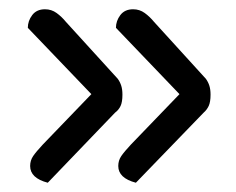

<svg xmlns="http://www.w3.org/2000/svg" viewBox="-20 -436 509 414"><path d="M367 -233 230 -376Q230 -391 239.5 -403.5Q249 -416 267 -416Q281 -416 292 -408Q303 -400 312 -389L424 -266Q429 -259 431.5 -251Q434 -243 434 -232Q434 -216 430 -207.5Q426 -199 419 -193L273 -42Q254 -47 244.5 -56Q235 -65 235 -78Q235 -90 241.5 -99.5Q248 -109 262 -124ZM177 -233 40 -376Q40 -391 49.5 -403.5Q59 -416 77 -416Q91 -416 102 -408Q113 -400 122 -389L234 -266Q239 -259 241.5 -251Q244 -243 244 -232Q244 -216 240 -207.5Q236 -199 228 -193L83 -42Q64 -47 54.5 -56Q45 -65 45 -78Q45 -90 51.5 -99.5Q58 -109 72 -124Z"/></svg>

Font: Baloo Paaji 2
Style: Regular
Weight: 400
Designer: Shuchita Grover, Noopur Datye and Ek Type
Foundry: Ek Type
Version: Version 1.700